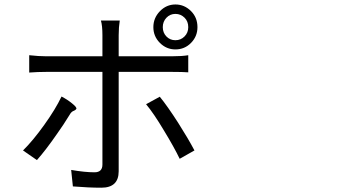

<svg xmlns="http://www.w3.org/2000/svg" viewBox="-20 -830 1540 876"><path d="M442.4 26.4Q384.8 26.4 312.5 20.5L304.7 -54.7Q367.2 -43.9 411.1 -43.9Q447.3 -43.9 447.3 -79.1V-502H191.4Q151.4 -502 113.3 -499V-578.1Q157.2 -573.2 191.4 -573.2H447.3V-669.9Q447.3 -712.9 440.4 -736.3H526.4Q521.5 -705.1 521.5 -668.9V-573.2H763.7Q810.5 -573.2 838.9 -578.1V-500Q814.5 -502 764.6 -502H521.5V-275.4V-48.8Q521.5 26.4 442.4 26.4ZM148.4 -99.6 85 -143.6Q129.9 -187.5 181.6 -259.8Q233.4 -332 260.7 -389.6Q287.1 -376 308.6 -358.4Q332 -339.8 328.1 -333Q325.2 -328.1 318.4 -325.2Q305.7 -321.3 297.9 -306.6Q268.6 -258.8 241.2 -220.7Q188.5 -144.5 148.4 -99.6ZM799.8 -105.5Q773.4 -160.2 727.5 -235.4Q681.6 -312.5 646.5 -354.5L709 -388.7Q744.1 -345.7 793 -269.5Q838.9 -197.3 867.2 -143.6ZM780.3 -604.5Q739.3 -604.5 709.5 -634.3Q679.7 -664.1 679.7 -706.1Q679.7 -748 709.5 -778.8Q739.3 -809.6 780.3 -809.6Q821.3 -809.6 851.6 -779.3Q880.9 -750 880.9 -706.1Q880.9 -664.1 851.6 -634.3Q822.3 -604.5 780.3 -604.5ZM780.3 -646.5Q804.7 -646.5 821.8 -663.6Q838.9 -680.7 838.9 -706.1Q838.9 -732.4 822.3 -749Q804.7 -766.6 780.3 -766.6Q755.9 -766.6 739.3 -749Q722.7 -731.4 722.7 -706.1Q722.7 -680.7 739.3 -663.6Q755.9 -646.5 780.3 -646.5Z"/></svg>

Font: Bpmf GenSeki Gothic R
Style: R
Weight: 400
Foundry: But Ko
Version: Version 1.320